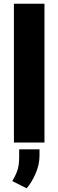

<svg xmlns="http://www.w3.org/2000/svg" viewBox="-20 -770 315 1037"><path d="M220.2 -750V0H55.2V-750ZM193.4 36.6V70.3Q193.4 119.1 172.1 167.7Q150.9 216.3 124 247.1L46.4 208Q62.5 182.1 73 153.1Q83.5 124 83.5 79.6V36.6Z"/></svg>

Font: Vazirmatn UI Black
Style: Regular
Weight: 900
Designer: Saber Rastikerdar
Foundry: Saber Rastikerdar
Version: Version 33.003